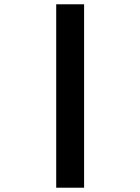

<svg xmlns="http://www.w3.org/2000/svg" viewBox="-20 -775 654 895"><path d="M242 -755H372V100H242Z"/></svg>

Font: Intel One Mono
Style: Bold
Weight: 700
Monospace: yes
Designer: Fred Shallcrass
Foundry: Frere-Jones Type LLC
Version: Version 1.400;hotconv 1.1.0;makeotfexe 2.6.0;FJTRelease1.4